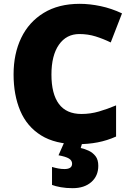

<svg xmlns="http://www.w3.org/2000/svg" viewBox="-20 -744 689 1004"><path d="M395 -566Q327 -566 288 -510Q249 -454 249 -354Q249 -253 288 -200.5Q327 -148 406 -148Q453 -148 497.5 -161Q542 -174 587 -193V-30Q540 -9 490.5 0.5Q441 10 385 10Q269 10 195 -36Q121 -82 86 -164.5Q51 -247 51 -355Q51 -463 91 -546Q131 -629 208.5 -676.5Q286 -724 397 -724Q449 -724 506 -712Q563 -700 618 -674L559 -522Q520 -541 480 -553.5Q440 -566 395 -566ZM494 123Q494 176 457.5 208Q421 240 360 240Q326 240 298 235Q270 230 252 223V129Q269 134 285 137Q301 140 317 140Q357 140 357 112Q357 95 340.5 85Q324 75 286 68L316 0H411L402 30Q422 34 443.5 44Q465 54 479.5 72.5Q494 91 494 123Z"/></svg>

Font: Noto Sans Syriac Eastern Black
Style: Regular
Weight: 900
Designer: Patrick Giasson and the Monotype Design Team
Foundry: Monotype Imaging Inc.
Version: Version 3.001; ttfautohint (v1.8.4.7-5d5b)